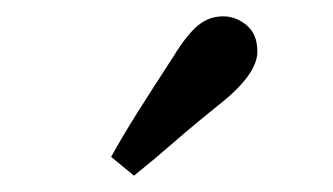

<svg xmlns="http://www.w3.org/2000/svg" viewBox="-20 -725 408 235"><path d="M116 -533Q131 -560 149 -588.5Q167 -617 193 -657Q209 -683 222.5 -694Q236 -705 253 -705Q269 -705 282 -694Q295 -683 295 -662Q295 -635 252 -600Q217 -572 193 -551Q169 -530 144 -510Z"/></svg>

Font: Lisu Bosa
Style: Bold
Weight: 700
Designer: David Morse, Annie Olsen, Victor Gaultney, Frank Grießhammer (Latin)
Foundry: SIL International
Version: Version 2.000